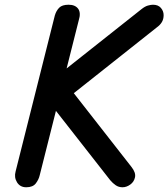

<svg xmlns="http://www.w3.org/2000/svg" viewBox="-20 -792 712 812"><path d="M262 -374 165 -377V-426L578 -753Q593 -765 605.5 -768.5Q618 -772 627 -772Q649 -772 660.5 -758.5Q672 -745 672 -728Q672 -711 664.5 -698.5Q657 -686 643 -676ZM498 0Q482 0 469.5 -8.5Q457 -17 446 -30L165 -389V-434L267 -430L536 -86Q555 -62 551 -42.5Q547 -23 531 -11.5Q515 0 498 0ZM91 0Q65 0 52 -21Q39 -42 46 -67L212 -727Q218 -747 230.5 -759.5Q243 -772 270 -772Q298 -772 310.5 -755Q323 -738 313 -706L148 -51Q144 -33 131.5 -16.5Q119 0 91 0Z"/></svg>

Font: Edu TAS Beginner SemiBold
Style: Regular
Weight: 600
Version: Version 1.003